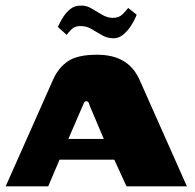

<svg xmlns="http://www.w3.org/2000/svg" viewBox="-22 -657 687 677"><path d="M-2 0 166 -378Q184 -418 217.5 -441Q251 -464 320 -464Q376 -464 412.5 -442.5Q449 -421 469 -378L637 0H424L381 -94H188L148 0ZM219 -167H344L294 -285Q293 -290 290.5 -295Q288 -300 283 -300Q277 -300 274.5 -295Q272 -290 270 -285ZM378 -522Q356 -522 337.5 -533Q319 -544 300 -555Q281 -566 260 -565Q241 -565 229 -552.5Q217 -540 213 -534L182 -562Q182 -562 187.5 -573.5Q193 -585 202.5 -599.5Q212 -614 226.5 -625.5Q241 -637 260 -637Q281 -639 300 -627.5Q319 -616 338 -605Q357 -594 376 -594Q398 -594 411 -607.5Q424 -621 430 -629L460 -605Q460 -605 454.5 -592.5Q449 -580 438.5 -564Q428 -548 412.5 -535Q397 -522 378 -522Z"/></svg>

Font: Genos Thin ExtraBold
Style: Regular
Weight: 800
Version: Version 1.010